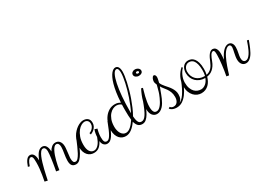

<svg xmlns="http://www.w3.org/2000/svg" viewBox="-17 -1289 2616 1910"><g transform="rotate(-30 1290.5 -334.0)"><path d="M45.9 -238.8Q61.5 -284.7 79.6 -307.4Q97.7 -330.1 122.1 -330.1Q132.8 -330.1 142.3 -325.2Q151.9 -320.3 159.2 -309.3Q166.5 -298.3 170.7 -280.8Q174.8 -263.2 174.8 -237.8Q196.8 -293.9 219.2 -317.9Q241.7 -341.8 268.1 -341.8Q277.8 -341.8 287.8 -337.9Q297.9 -334 305.9 -324Q314 -314 319.3 -296.9Q324.7 -279.8 325.2 -253.9Q338.4 -279.8 358.2 -295.9Q377.9 -312 401.9 -312Q413.6 -312 425.3 -307.9Q437 -303.7 446 -293.9Q455.1 -284.2 460.9 -268.3Q466.8 -252.4 466.8 -229Q466.8 -222.2 465.8 -211.2Q464.8 -200.2 463.4 -187Q461.9 -173.8 460.4 -160.2Q459 -146.5 457.5 -134.5Q456.1 -122.6 455.1 -113.5Q454.1 -104.5 454.1 -101.1Q454.1 -72.3 460.9 -59.1Q467.8 -45.9 485.8 -45.9Q499.5 -45.9 513.7 -62.3Q527.8 -78.6 542.5 -105.5Q557.1 -132.3 572.3 -167Q587.4 -201.7 603 -238.8L622.1 -233.9Q607.9 -200.2 592.8 -162.6Q577.6 -125 559.8 -93.3Q542 -61.5 521.5 -40.8Q501 -20 476.1 -20Q447.3 -20 432.1 -37.1Q417 -54.2 417 -94.2Q417 -111.8 419.4 -131.6Q421.9 -151.4 425 -171.1Q428.2 -190.9 430.7 -209.7Q433.1 -228.5 433.1 -244.1Q433.1 -252.9 431.6 -261.7Q430.2 -270.5 426.5 -277.6Q422.9 -284.7 416.7 -288.8Q410.6 -293 400.9 -293Q388.7 -293 377.4 -281.2Q366.2 -269.5 356 -250Q345.7 -230.5 336.9 -205.3Q328.1 -180.2 321.3 -153.6Q314.5 -127 309.1 -100.8Q303.7 -74.7 300.8 -53.2L266.1 -59.1Q266.1 -59.1 268.6 -71Q271 -83 274.2 -101.8Q277.3 -120.6 281.2 -144.3Q285.2 -168 288.3 -191.9Q291.5 -215.8 293.7 -237.8Q295.9 -259.8 295.9 -274.9Q295.9 -295.4 288.1 -308.6Q280.3 -321.8 265.1 -321.8Q251 -321.8 238 -305.7Q225.1 -289.6 213.9 -263.4Q202.6 -237.3 192.9 -204.3Q183.1 -171.4 174.8 -137.9Q166.5 -104.5 160.2 -73.7Q153.8 -43 148.9 -21L116.2 -28.8Q123 -62.5 128.4 -97.2Q133.3 -127 137.2 -162.6Q141.1 -198.2 141.1 -231.9Q141.1 -253.4 140.1 -267.8Q139.2 -282.2 136.2 -291Q133.3 -299.8 128.2 -303.5Q123 -307.1 115.2 -307.1Q103 -307.1 90.3 -289.6Q77.6 -272 64.9 -233.9Z M979 -233.9Q959 -179.7 942.6 -143.1Q926.3 -106.4 910.9 -84Q895.5 -61.5 880.4 -51.8Q865.2 -42 847.2 -42Q825.2 -42 809.6 -57.4Q793.9 -72.8 790 -105Q774.4 -71.3 749.5 -50Q724.6 -28.8 687 -28.8Q667 -28.8 648.7 -36.1Q630.4 -43.5 616.2 -58.8Q602.1 -74.2 593.5 -97.7Q585 -121.1 585 -152.8Q585 -185.1 593 -213.4Q601.1 -241.7 614.3 -265.4Q627.4 -289.1 644.8 -307.6Q662.1 -326.2 680.7 -338.9Q699.2 -351.6 717.8 -358.4Q736.3 -365.2 752 -365.2Q765.6 -365.2 778.3 -361.8Q791 -358.4 801 -350.8Q811 -343.3 817.1 -330.6Q823.2 -317.9 823.2 -298.8Q823.2 -276.4 814.7 -259.8Q806.2 -243.2 794.2 -231.9Q782.2 -220.7 769.8 -213.9Q757.3 -207 750 -204.1L744.1 -223.1Q745.6 -223.1 755.1 -227.1Q764.6 -231 775.1 -240Q785.6 -249 794.4 -263.2Q803.2 -277.3 803.2 -297.9Q803.2 -321.3 790 -333.7Q776.9 -346.2 756.3 -346.2Q740.7 -346.2 719.7 -335Q698.7 -323.7 679.4 -299.8Q660.2 -275.9 646.7 -239.3Q633.3 -202.6 633.3 -151.9Q633.3 -101.6 651.1 -75.2Q668.9 -48.8 699.2 -48.8Q714.4 -48.8 728.3 -57.4Q742.2 -65.9 753.9 -80.1Q765.6 -94.2 774.9 -113Q784.2 -131.8 791 -151.9Q791 -167.5 794.7 -188.7Q798.3 -210 806.2 -231.9L835.9 -222.2Q833.5 -215.8 831.1 -205.6Q828.6 -195.3 826.4 -183.1Q824.2 -170.9 822.8 -158Q821.3 -145 821.3 -132.8Q821.3 -94.7 828.9 -80.3Q836.4 -65.9 855 -65.9Q865.7 -65.9 876.2 -73.7Q886.7 -81.5 898.9 -101.1Q911.1 -120.6 925.8 -154.1Q940.4 -187.5 960 -238.8Z M1105 -346.2Q1126.5 -346.2 1141.8 -340.6Q1157.2 -335 1167 -329.1Q1170.4 -393.1 1178.2 -442.6Q1186 -492.2 1196.5 -529.1Q1207 -565.9 1219.2 -591.1Q1231.4 -616.2 1244.1 -631.6Q1256.8 -647 1268.8 -653.6Q1280.8 -660.2 1291 -660.2Q1313 -660.2 1324.5 -641.6Q1335.9 -623 1335.9 -586.9Q1335.9 -567.9 1331.8 -538.3Q1327.6 -508.8 1319.6 -472.4Q1311.5 -436 1300 -394.5Q1288.6 -353 1273.7 -311Q1258.8 -269 1241.2 -228Q1223.6 -187 1203.1 -150.9Q1205.1 -123 1209.2 -106Q1213.4 -88.9 1219.7 -79.3Q1226.1 -69.8 1234.4 -66.4Q1242.7 -63 1252.9 -63Q1267.1 -63 1280.3 -72.5Q1293.5 -82 1307.1 -103Q1320.8 -124 1335.4 -157.5Q1350.1 -190.9 1367.2 -238.8L1386.2 -233.9Q1372.1 -196.3 1357.9 -160.9Q1343.8 -125.5 1327.4 -97.9Q1311 -70.3 1291.5 -53.7Q1272 -37.1 1247.1 -37.1Q1216.3 -37.1 1199.2 -55.4Q1182.1 -73.7 1173.8 -106Q1145.5 -64.5 1113 -39.8Q1080.6 -15.1 1044.9 -15.1Q1024.9 -15.1 1006.3 -22.7Q987.8 -30.3 973.6 -46.1Q959.5 -62 950.7 -86.7Q941.9 -111.3 941.9 -146Q941.9 -182.1 953.4 -217.8Q964.8 -253.4 986.1 -282Q1007.3 -310.5 1037.4 -328.4Q1067.4 -346.2 1105 -346.2ZM1062 -43Q1089.4 -43 1116.9 -67.1Q1144.5 -91.3 1169.9 -130.9Q1167 -153.8 1166 -179.7Q1165 -205.6 1165 -234.9Q1165 -253.4 1165 -271.7Q1165 -290 1166 -307.1Q1163.6 -309.1 1158.9 -312.5Q1154.3 -315.9 1147.2 -319.3Q1140.1 -322.8 1131.1 -325Q1122.1 -327.1 1110.8 -327.1Q1094.2 -327.1 1073.2 -317.9Q1052.2 -308.6 1033.4 -287.8Q1014.6 -267.1 1002 -233.9Q989.3 -200.7 989.3 -152.8Q989.3 -129.9 994.4 -109.9Q999.5 -89.8 1009 -75Q1018.6 -60.1 1032 -51.5Q1045.4 -43 1062 -43ZM1316.9 -586.9Q1316.9 -594.2 1316.2 -603.5Q1315.4 -612.8 1313 -620.8Q1310.5 -628.9 1305.9 -634.5Q1301.3 -640.1 1293 -640.1Q1272.9 -640.1 1256.1 -606.9Q1239.3 -573.7 1227.1 -515.4Q1214.8 -457 1208 -378.4Q1201.2 -299.8 1201.2 -209V-187Q1217.8 -219.7 1232.9 -256.8Q1248 -293.9 1261 -331.5Q1273.9 -369.1 1284.2 -406.2Q1294.4 -443.4 1301.8 -476.8Q1309.1 -510.3 1313 -538.6Q1316.9 -566.9 1316.9 -586.9Z M1423.3 -50.8Q1392.6 -50.8 1372.3 -75.7Q1352.1 -100.6 1352.1 -150.9Q1352.1 -184.1 1365.5 -235.6Q1378.9 -287.1 1412.1 -352.1L1430.2 -347.2Q1427.2 -334.5 1420.7 -312.5Q1414.1 -290.5 1407.5 -263.4Q1400.9 -236.3 1396 -206.8Q1391.1 -177.2 1391.1 -149.9Q1391.1 -127 1394.5 -112.5Q1397.9 -98.1 1403.6 -90.1Q1409.2 -82 1416.7 -79.1Q1424.3 -76.2 1433.1 -76.2Q1447.3 -76.2 1460 -85Q1472.7 -93.8 1484.1 -108.2Q1495.6 -122.6 1505.6 -140.4Q1515.6 -158.2 1523.7 -176.3Q1531.7 -194.3 1538.1 -210.7Q1544.4 -227.1 1548.3 -238.8L1567.4 -233.9Q1562 -219.2 1554.9 -200Q1547.9 -180.7 1538.8 -160.2Q1529.8 -139.6 1518.6 -120.1Q1507.3 -100.6 1493.2 -85.2Q1479 -69.8 1461.7 -60.3Q1444.3 -50.8 1423.3 -50.8ZM1502.4 -505.9Q1502.4 -488.8 1489.3 -479.5Q1476.1 -470.2 1456.1 -470.2Q1445.8 -470.2 1436.8 -473.4Q1427.7 -476.6 1421.1 -481.7Q1414.6 -486.8 1410.9 -493.9Q1407.2 -501 1407.2 -508.8Q1407.2 -525.4 1420.2 -535.6Q1433.1 -545.9 1450.2 -545.9Q1462.4 -545.9 1472.2 -542.2Q1481.9 -538.6 1488.8 -532.7Q1495.6 -526.9 1499 -519.8Q1502.4 -512.7 1502.4 -505.9ZM1476.1 -505.9Q1476.1 -510.7 1471.9 -514.9Q1467.8 -519 1459.5 -519Q1444.3 -519 1444.3 -507.8Q1444.3 -502.4 1449 -498.8Q1453.6 -495.1 1461.4 -495.1Q1468.8 -495.1 1472.4 -498.3Q1476.1 -501.5 1476.1 -505.9Z M1583.5 -275.9Q1578.1 -261.7 1573 -248Q1567.9 -234.4 1561.8 -220.7Q1555.7 -207 1547.4 -193.8Q1539.1 -180.7 1527.3 -167L1523.4 -170.9Q1536.1 -201.7 1545.9 -233.9Q1555.7 -266.1 1565.4 -306.2Q1563 -313 1561 -317.9Q1559.1 -322.8 1557.6 -326.9Q1556.2 -331.1 1555.2 -335.7Q1554.2 -340.3 1554.2 -346.2Q1554.2 -354 1556.4 -363.5Q1558.6 -373 1562.7 -381.3Q1566.9 -389.6 1572.3 -395.3Q1577.6 -400.9 1583.5 -400.9Q1590.3 -400.9 1594.5 -397.7Q1598.6 -394.5 1601.1 -389.6Q1603.5 -384.8 1604.5 -379.4Q1605.5 -374 1605.5 -369.1Q1605.5 -361.8 1603.8 -352.3Q1602.1 -342.8 1599.9 -333.7Q1597.7 -324.7 1595.9 -317.9Q1594.2 -311 1594.2 -309.1Q1598.1 -295.9 1607.7 -282.2Q1617.2 -268.6 1629.4 -254.4Q1641.6 -240.2 1655 -224.9Q1668.5 -209.5 1679.4 -192.4Q1690.4 -175.3 1697.5 -156Q1704.6 -136.7 1704.6 -115.2Q1704.6 -84.5 1695.6 -65.4Q1686.5 -46.4 1671.4 -36.1Q1693.4 -44.9 1712.6 -67.4Q1731.9 -89.8 1748.3 -118.9Q1764.6 -147.9 1778.6 -179.7Q1792.5 -211.4 1803.2 -238.8L1822.3 -233.9Q1805.7 -191.4 1787.1 -150.9Q1768.6 -110.4 1745.1 -78.6Q1721.7 -46.9 1692.1 -27.3Q1662.6 -7.8 1624.5 -7.8Q1614.3 -7.8 1603.8 -9.5Q1593.3 -11.2 1583.3 -14.9Q1573.2 -18.6 1564.5 -24.9Q1555.7 -31.2 1549.3 -40L1565.4 -50.8Q1569.8 -43.9 1579.1 -38.1Q1588.4 -32.2 1603.5 -32.2Q1618.2 -32.2 1629.2 -38.3Q1640.1 -44.4 1647.7 -54.9Q1655.3 -65.4 1658.9 -79.6Q1662.6 -93.8 1662.6 -109.9Q1662.6 -143.1 1653.1 -167Q1643.6 -190.9 1630.6 -209.7Q1617.7 -228.5 1604.2 -244.1Q1590.8 -259.8 1583.5 -275.9Z M1925.3 -43.9Q1952.6 -43.9 1977.8 -64Q2002.9 -84 2017.1 -122.1H2013.2Q1982.9 -122.1 1957.3 -132.3Q1931.6 -142.6 1912.8 -160.9Q1894 -179.2 1883.3 -204.8Q1872.6 -230.5 1872.6 -261.2Q1872.6 -278.3 1877.2 -295.9Q1881.8 -313.5 1891.6 -327.4Q1901.4 -341.3 1917 -350.1Q1932.6 -358.9 1954.1 -358.9Q1971.7 -358.9 1988.8 -351.8Q2005.9 -344.7 2019.5 -327.6Q2033.2 -310.5 2041.7 -281.5Q2050.3 -252.4 2050.3 -208Q2050.3 -191.4 2048.8 -175Q2047.4 -158.7 2043.5 -143.1Q2062.5 -146.5 2077.4 -155.3Q2092.3 -164.1 2103.8 -176.5Q2115.2 -189 2124 -204.8Q2132.8 -220.7 2140.1 -238.8L2159.2 -233.9Q2148.9 -206.1 2135.5 -186.5Q2122.1 -167 2106.7 -153.8Q2091.3 -140.6 2074.5 -133.5Q2057.6 -126.5 2039.6 -124Q2032.7 -100.1 2021.5 -79.1Q2010.3 -58.1 1994.1 -42.5Q1978 -26.9 1956.8 -17.8Q1935.5 -8.8 1909.2 -8.8Q1887.2 -8.8 1865 -17.8Q1842.8 -26.9 1825 -45.7Q1807.1 -64.5 1796.1 -93Q1785.2 -121.6 1785.2 -161.1Q1785.2 -187 1791.3 -211.9Q1797.4 -236.8 1808.3 -259Q1819.3 -281.2 1834.5 -300.5Q1849.6 -319.8 1867.2 -334L1874.5 -321.8Q1863.3 -311.5 1853 -296.4Q1842.8 -281.2 1834.5 -262.9Q1826.2 -244.6 1821.3 -224.4Q1816.4 -204.1 1816.4 -184.1Q1816.4 -144.5 1826.4 -117.7Q1836.4 -90.8 1852.1 -74.5Q1867.7 -58.1 1887.2 -51Q1906.7 -43.9 1925.3 -43.9ZM1953.1 -339.8Q1939.9 -339.8 1928.7 -334.2Q1917.5 -328.6 1909.2 -318.8Q1900.9 -309.1 1896 -295.4Q1891.1 -281.7 1891.1 -265.1Q1891.1 -236.3 1900.9 -213.4Q1910.6 -190.4 1927.5 -174.3Q1944.3 -158.2 1966.8 -149.7Q1989.3 -141.1 2015.1 -141.1H2024.4Q2028.3 -156.2 2029.8 -172.9Q2031.2 -189.5 2031.2 -209Q2030.3 -246.6 2023.7 -271.7Q2017.1 -296.9 2006.8 -312Q1996.6 -327.1 1982.7 -333.5Q1968.8 -339.8 1953.1 -339.8Z M2140.1 -238.8Q2147.5 -257.8 2156 -275.1Q2164.6 -292.5 2174.3 -305.7Q2184.1 -318.8 2195.6 -326.9Q2207 -335 2221.2 -335Q2228 -335 2236.8 -332Q2245.6 -329.1 2253.7 -320.3Q2261.7 -311.5 2267.1 -294.9Q2272.5 -278.3 2272.5 -251Q2272.5 -236.8 2271 -219.7Q2269.5 -202.6 2268.1 -186Q2283.2 -218.3 2298.1 -240.5Q2313 -262.7 2327.4 -276.1Q2341.8 -289.6 2356 -295.7Q2370.1 -301.8 2384.3 -301.8Q2390.6 -301.8 2399.2 -298.8Q2407.7 -295.9 2415.3 -288.6Q2422.9 -281.2 2428 -268.6Q2433.1 -255.9 2433.1 -235.8Q2433.1 -219.7 2430.7 -203.6Q2428.2 -187.5 2425.3 -172.4Q2422.4 -157.2 2419.9 -143.8Q2417.5 -130.4 2417.5 -120.1Q2417.5 -95.7 2426.3 -82.8Q2435.1 -69.8 2453.1 -69.8Q2467.8 -69.8 2481 -80.8Q2494.1 -91.8 2505.6 -108.9Q2517.1 -126 2526.6 -146.5Q2536.1 -167 2543.2 -185.8Q2550.3 -204.6 2555.2 -219Q2560.1 -233.4 2562 -238.8L2581.1 -233.9Q2574.2 -216.8 2566.7 -196Q2559.1 -175.3 2549.8 -154.3Q2540.5 -133.3 2529.8 -113.5Q2519 -93.8 2505.9 -78.6Q2492.7 -63.5 2477.3 -54.2Q2461.9 -44.9 2443.4 -44.9Q2427.7 -44.9 2416.3 -51Q2404.8 -57.1 2397 -67.4Q2389.2 -77.6 2385.3 -91.8Q2381.3 -106 2381.3 -122.1Q2381.3 -140.1 2384.5 -159.2Q2387.7 -178.2 2391.4 -195.8Q2395 -213.4 2398.2 -228.3Q2401.4 -243.2 2401.4 -252.9Q2401.4 -268.1 2395.5 -275.6Q2389.6 -283.2 2379.4 -283.2Q2365.2 -283.2 2351.8 -272.9Q2338.4 -262.7 2325.9 -245.6Q2313.5 -228.5 2302.2 -206.5Q2291 -184.6 2281.5 -161.4Q2272 -138.2 2263.9 -115.2Q2255.9 -92.3 2250 -73.7Q2244.1 -55.2 2240 -42.2Q2235.8 -29.3 2234.4 -25.9L2206.1 -30.8Q2211.9 -59.6 2216.8 -91.6Q2221.7 -123.5 2225.3 -154.5Q2229 -185.5 2231.2 -213.9Q2233.4 -242.2 2233.4 -264.2Q2233.4 -293.9 2229.5 -304.4Q2225.6 -314.9 2215.3 -314.9Q2206.5 -314.9 2198.7 -308.3Q2190.9 -301.8 2184.3 -290.8Q2177.7 -279.8 2171.4 -265.1Q2165 -250.5 2159.2 -233.9Z"/></g></svg>

Font: Clicker Script
Style: Regular
Weight: 400
Designer: Astigmatic (AOETI)
Foundry: Astigmatic (AOETI)
Version: Version 1.000